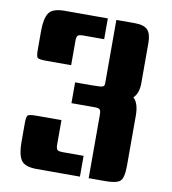

<svg xmlns="http://www.w3.org/2000/svg" viewBox="-81 -794 774 864"><g transform="rotate(10 305.5 -361.5)"><path d="M381 -723H466Q507 -723 524 -705.5Q541 -688 541 -645V-462Q541 -416 517 -393Q542 -371 542 -314V-86Q542 -30 526 -15Q510 0 457 0H382V-290Q382 -306 377.5 -312.5Q373 -319 355 -319H247V-414H321L354 -415Q377 -415 380 -425Q381 -428 381 -434ZM342 -628H247Q226 -628 221 -621.5Q216 -615 216 -598V-487H106Q69 -487 62.5 -493Q56 -499 56 -530V-616Q56 -671 72.5 -697Q89 -723 145 -723H342ZM216 -236V-125Q216 -108 221 -101.5Q226 -95 247 -95H342V0H145Q89 0 72.5 -26Q56 -52 56 -107V-193Q56 -224 62.5 -230Q69 -236 106 -236Z"/></g></svg>

Font: Keania One
Style: Regular
Weight: 400
Designer: Julia Petretta
Foundry: Julia Petretta
Version: Version 1.003